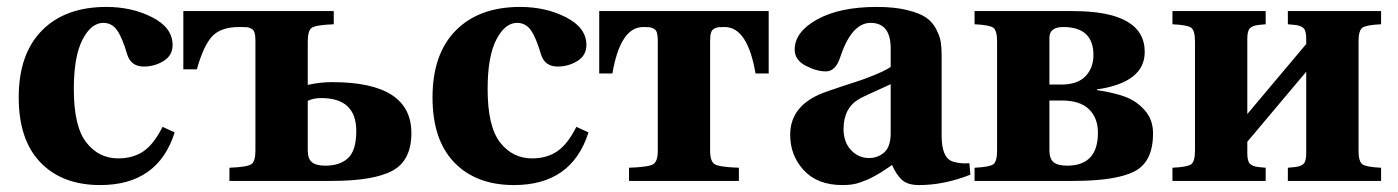

<svg xmlns="http://www.w3.org/2000/svg" viewBox="-20 -522 4034 554"><path d="M34 -241Q34 -367 102 -435Q169 -502 287 -502Q361 -502 419.5 -472Q478 -442 478 -392Q478 -362 452 -346Q426 -330 395 -330Q358 -330 347 -365Q333 -413 318 -434.5Q303 -456 278 -456Q243 -456 218 -407.5Q193 -359 193 -265Q193 -157 229 -111Q265 -65 321 -65Q364 -65 394 -85.5Q424 -106 449 -156L484 -140Q436 12 269 12Q160 12 97 -53Q34 -118 34 -241Z M509 -322V-490H943V-452Q892 -450 880 -442Q868 -434 868 -403V-277Q902 -285 939 -285Q1167 -285 1167 -138Q1167 -59 1112.5 -29.5Q1058 0 937 0H642V-38Q693 -40 705 -48Q717 -56 717 -87V-405Q717 -419 714.5 -427.5Q712 -436 705 -439.5Q698 -443 693 -443.5Q688 -444 676 -444H670Q617 -444 592 -417Q567 -390 548 -322ZM868 -88Q868 -64 880 -54Q892 -44 919 -44Q961 -44 984.5 -66Q1008 -88 1008 -144Q1008 -239 907 -239Q884 -239 868 -231Z M1228 -241Q1228 -367 1296 -435Q1363 -502 1481 -502Q1555 -502 1613.5 -472Q1672 -442 1672 -392Q1672 -362 1646 -346Q1620 -330 1589 -330Q1552 -330 1541 -365Q1527 -413 1512 -434.5Q1497 -456 1472 -456Q1437 -456 1412 -407.5Q1387 -359 1387 -265Q1387 -157 1423 -111Q1459 -65 1515 -65Q1558 -65 1588 -85.5Q1618 -106 1643 -156L1678 -140Q1630 12 1463 12Q1354 12 1291 -53Q1228 -118 1228 -241Z M1709 -310V-490H2198V-310H2160Q2137 -444 2071 -444H2070Q2058 -444 2053 -443.5Q2048 -443 2041 -439.5Q2034 -436 2031.5 -427.5Q2029 -419 2029 -405V-87Q2029 -56 2042.5 -48Q2056 -40 2112 -38V0H1795V-38Q1851 -40 1864.5 -48Q1878 -56 1878 -87V-405Q1878 -419 1875.5 -427.5Q1873 -436 1866 -439.5Q1859 -443 1854 -443.5Q1849 -444 1837 -444H1836Q1770 -444 1747 -310Z M2260 -133Q2260 -222 2366 -258Q2377 -262 2405.5 -271.5Q2434 -281 2450 -286Q2466 -291 2488 -299.5Q2510 -308 2525 -315Q2540 -322 2550 -329V-382Q2550 -456 2492 -456Q2437 -456 2404 -356Q2391 -316 2363 -316Q2336 -316 2304.5 -332.5Q2273 -349 2273 -379Q2273 -430 2338 -466Q2403 -502 2510 -502Q2561 -502 2597.5 -493Q2634 -484 2652.5 -471Q2671 -458 2681.5 -437.5Q2692 -417 2694.5 -401Q2697 -385 2697 -362V-131Q2697 -66 2729 -56Q2750 -49 2777 -51L2780 -18Q2704 12 2632 12Q2599 12 2582.5 -3Q2566 -18 2554 -46Q2551 -44 2538.5 -35.5Q2526 -27 2521 -24Q2516 -21 2503.5 -14Q2491 -7 2482.5 -3.5Q2474 0 2461.5 4.5Q2449 9 2436.5 10.5Q2424 12 2411 12Q2339 12 2299.5 -30.5Q2260 -73 2260 -133ZM2414 -150Q2414 -112 2435.5 -89Q2457 -66 2488 -66Q2512 -66 2530.5 -81.5Q2549 -97 2550 -134V-279Q2468 -242 2460 -237Q2414 -211 2414 -150Z M2792 0V-38Q2835 -40 2846 -48Q2857 -56 2857 -87V-403Q2857 -434 2846 -442Q2835 -450 2792 -452V-490H3076Q3283 -490 3283 -372Q3283 -284 3145 -264V-262Q3193 -255 3226 -243Q3259 -231 3283 -204Q3307 -177 3307 -137Q3307 -55 3253.5 -27.5Q3200 0 3077 0ZM3008 -88Q3008 -64 3020 -54Q3032 -44 3059 -44Q3148 -44 3148 -139Q3148 -182 3122 -207Q3096 -232 3044 -232H3008ZM3008 -278H3042Q3089 -278 3112 -302Q3135 -326 3135 -363Q3135 -444 3048 -444Q3008 -444 3008 -413Z M3363 0V-38Q3406 -40 3417 -48Q3428 -56 3428 -87V-403Q3428 -434 3417 -442Q3406 -450 3363 -452V-490H3632V-452L3611 -450Q3594 -448 3586.5 -440.5Q3579 -433 3579 -410V-193L3749 -395V-410Q3749 -433 3741.5 -440.5Q3734 -448 3717 -450L3696 -452V-490H3965V-452Q3922 -450 3911 -442Q3900 -434 3900 -403V-87Q3900 -56 3911 -48Q3922 -40 3965 -38V0H3696V-38L3717 -40Q3734 -42 3741.5 -49.5Q3749 -57 3749 -80V-315L3579 -113V-80Q3579 -57 3586.5 -49.5Q3594 -42 3611 -40L3632 -38V0Z"/></svg>

Font: Heuristica
Style: Bold
Weight: 700
Version: Version 1.0.2